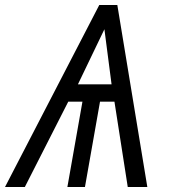

<svg xmlns="http://www.w3.org/2000/svg" viewBox="-53 -745 673 765"><path d="M342.5 -725H414.5L534 0H456L403 -340H345.5L285.5 0H215.5L275.5 -340H219L46 0H-33ZM391.5 -409 363 -628.5 257.5 -409Z"/></svg>

Font: JuliaMono Medium
Style: Italic
Weight: 500
Italic angle: -9°
Monospace: yes
Designer: cormullion
Foundry: corm
Version: Version 0.054; ttfautohint (v1.8.4)